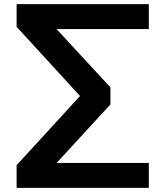

<svg xmlns="http://www.w3.org/2000/svg" viewBox="-20 -725 798 925"><path d="M60 180V71L387 -286V-239L60 -596V-705H697V-585H216L219 -621L512 -304V-222L217 99L215 60H697V180Z"/></svg>

Font: Nunito Sans 7pt Expanded
Style: Bold
Weight: 700
Width: 7
Designer: Vernon Adams
Foundry: Vernon Adams
Version: Version 3.101;gftools[0.9.27]